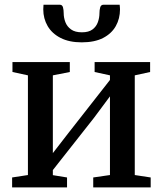

<svg xmlns="http://www.w3.org/2000/svg" viewBox="-20 -812 705 832"><path d="M32.5 0V-43L101 -53.5V-485.5L34 -500V-543H282.5V-500L209 -485.5V-148.5L274 -232.5L456.5 -465.5V-485.5L390 -500V-543H630.5V-500L564 -485.5V-53.5L633 -43V0H384V-43L456.5 -53.5V-394.5L387 -301L209 -75V-53L270.5 -43V0ZM239 -791.5Q250 -791.5 253 -780Q256 -768.5 256 -755Q256 -735.5 263.2 -716.2Q270.5 -697 287.8 -684.5Q305 -672 335 -672Q364.5 -672 381 -684.5Q397.5 -697 404.2 -716.2Q411 -735.5 411 -755Q411 -768.5 414.2 -780Q417.5 -791.5 428.5 -791.5H498.5Q499 -787 499.5 -781.5Q500 -776 500 -771.5Q500 -731.5 481.8 -699Q463.5 -666.5 426.8 -647.5Q390 -628.5 334 -628.5Q280 -628.5 242.8 -647.5Q205.5 -666.5 186.5 -699Q167.5 -731.5 167.5 -771.5Q167.5 -776.5 168 -781.5Q168.5 -786.5 168.5 -791.5Z"/></svg>

Font: Merriweather 48pt Medium
Style: Regular
Weight: 500
Version: Version 2.100